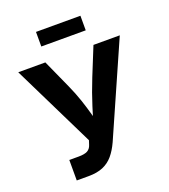

<svg xmlns="http://www.w3.org/2000/svg" viewBox="-162 -1033 1009 1148"><g transform="rotate(-20 342.5 -459.0)"><path d="M127 0V-130.4H186.5Q224.1 -130.4 242.9 -140.6Q261.7 -150.9 269 -174.3L277.8 -201.2L19.5 -727.5H191.9L273.4 -546.9Q298.8 -490.7 316.2 -439Q333.5 -387.2 346.2 -340.6Q358.9 -293.9 370.6 -252.4H325.7Q343.8 -311 366.9 -385.5Q390.1 -460 424.8 -546.9L498 -727.5H665.5L406.7 -141.1Q385.7 -95.2 359.1 -63.7Q332.5 -32.2 294.7 -16.1Q256.8 0 202.6 0ZM484.4 -918V-825.2H201.7V-918Z"/></g></svg>

Font: Inter 18pt
Style: Bold
Weight: 700
Designer: Rasmus Andersson
Foundry: rsms
Version: Version 4.001;git-66647c0bb